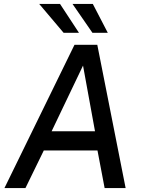

<svg xmlns="http://www.w3.org/2000/svg" viewBox="-20 -949 729 969"><path d="M2.5 0 356 -723H471L614 0H508L472 -189.5H201L108.5 0ZM240.5 -286.5H459.5L399 -618ZM448.5 -929 524 -783.5H446.5L346 -929ZM283 -929 378.5 -783.5H301L178 -929Z"/></svg>

Font: Public Sans Medium
Style: Italic
Weight: 500
Italic angle: -8°
Designer: The Public Sans project authors (U.S. Web Design System). Libre Franklin designed by Pablo Impallari and Rodrigo Fuenzal
Version: Version 1.007; ttfautohint (v1.8.1) -l 8 -r 50 -G 200 -x 14 